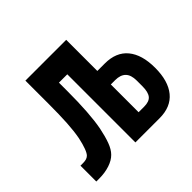

<svg xmlns="http://www.w3.org/2000/svg" viewBox="-135 -710 870 870"><g transform="rotate(-45 300.0 -275.0)"><path d="M27 -101.5H42Q54.5 -101.5 63.2 -103.8Q72 -106 79 -112.5Q87 -120 95 -141Q103 -162 110 -195Q117 -232.5 120 -281.2Q123 -330 123 -403.5V-550.5H384.5V-351H432.5Q505 -351 542.5 -305.5Q580 -260 580 -176Q580 -91.5 542.5 -45.8Q505 0 432.5 0H277.5V-436.5H224V-382Q224 -239 208.5 -158Q200 -116 188.8 -85.5Q177.5 -55 160.5 -38Q143 -20 112.8 -10Q82.5 0 46.5 0H27ZM480 -157V-194Q480 -230 463 -247.2Q446 -264.5 412 -264.5H384.5V-86.5H420Q453 -86.5 466.5 -103.2Q480 -120 480 -157Z"/></g></svg>

Font: JuliaMono ExtraBold
Style: Regular
Weight: 800
Monospace: yes
Designer: cormullion
Foundry: corm
Version: Version 0.055; ttfautohint (v1.8.4)